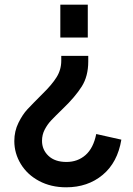

<svg xmlns="http://www.w3.org/2000/svg" viewBox="-20 -569 567 818"><path d="M41 32Q41 -10 58.5 -45.5Q76 -81 96.5 -103Q117 -125 162 -170Q201 -208 221 -240Q241 -272 241 -310V-331H356V-307Q356 -244 328 -200Q300 -156 249 -107Q214 -73 198 -56Q182 -39 170.5 -17Q159 5 159 31Q159 69 186.5 95Q214 121 263 121Q311 121 344.5 91.5Q378 62 390 2L497 26Q481 123 417.5 176Q354 229 262 229Q197 229 146.5 202Q96 175 68.5 129.5Q41 84 41 32ZM237 -549H354V-409H237Z"/></svg>

Font: BLUETTI 2.0 Medium
Style: Italic
Weight: 500
Designer: Stijn de Vries
Foundry: tokotype
Version: Version 2.005;October 31, 2023;FontCreator 14.0.0.2814 64-bi